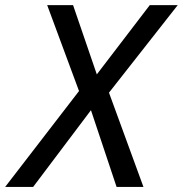

<svg xmlns="http://www.w3.org/2000/svg" viewBox="-74 -734 718 754"><path d="M-53.7 0 236.3 -376.5 111.3 -713.9H212.9L306.2 -441.9L514.2 -713.9H624L354 -370.1L489.3 0H383.8L283.2 -301.3L56.2 0Z"/></svg>

Font: Open Sans Medium
Style: Italic
Weight: 500
Italic angle: -12°
Designer: Monotype Design Team
Foundry: Monotype Imaging Inc.
Version: Version 3.000